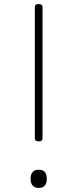

<svg xmlns="http://www.w3.org/2000/svg" viewBox="-20 -914 382 948"><path d="M171 -216Q152 -216 152 -231V-879Q152 -887 156.5 -890.5Q161 -894 171 -894Q190 -894 190 -879V-231Q190 -224 186 -220Q182 -216 171 -216ZM171 14Q152 14 141.5 2.5Q131 -9 131 -31Q131 -54 141.5 -65Q152 -76 171 -76Q191 -76 201 -65Q211 -54 211 -31Q211 -9 201 2.5Q191 14 171 14Z"/></svg>

Font: Playwrite HR Lijeva Thin
Style: Regular
Weight: 250
Designer: Veronika Burian, José Scaglione
Foundry: TypeTogether
Version: Version 1.002